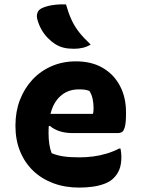

<svg xmlns="http://www.w3.org/2000/svg" viewBox="-20 -834 640 870"><path d="M324 -556Q395 -556 445.5 -526.5Q496 -497 523.5 -445Q551 -393 551 -325V-320Q551 -279 546 -260Q541 -241 533 -236Q525 -231 516 -231H308Q275 -231 248.5 -240Q222 -249 206 -264L184 -254L190 -318H401Q403 -324 403.5 -331.5Q404 -339 404 -344Q404 -364 400 -384.5Q396 -405 385 -422Q374 -426 364.5 -427.5Q355 -429 336 -429Q275 -429 237.5 -381Q200 -333 200 -234V-231Q200 -203 203.5 -180.5Q207 -158 214 -140Q237 -130 266.5 -125.5Q296 -121 339 -121Q371 -121 402 -125Q433 -129 463 -138Q493 -147 520 -161H526Q528 -151 529 -141.5Q530 -132 530 -123Q530 -89 521 -66.5Q512 -44 495 -27Q479 -11 454 -1.5Q429 8 399.5 12Q370 16 338 16Q274 16 221 -4Q168 -24 130 -60.5Q92 -97 71 -148.5Q50 -200 50 -263V-266Q50 -328 70 -380.5Q90 -433 126.5 -472.5Q163 -512 213.5 -534Q264 -556 324 -556ZM279 -814Q290 -775 304 -744.5Q318 -714 339 -687.5Q360 -661 391 -632Q374 -622 355.5 -617.5Q337 -613 315 -613Q288 -613 268 -618Q248 -623 229 -635Q212 -646 196 -662.5Q180 -679 168 -700Q156 -721 149 -747Q145 -762 149.5 -775.5Q154 -789 168 -796Q181 -803 198 -807Q215 -811 235.5 -813Q256 -815 279 -814Z"/></svg>

Font: Recursive Monospace Casual ExtraBold
Style: Regular
Weight: 800
Version: Version 1.047